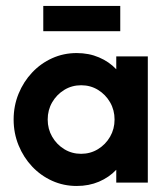

<svg xmlns="http://www.w3.org/2000/svg" viewBox="-20 -603 554 634"><path d="M233.3 11.1Q190 11.1 152.3 -5.9Q114.6 -22.9 86.1 -53.1Q57.6 -83.3 41.3 -123.3Q25 -163.2 25 -208.3Q25 -253.5 41.3 -293.4Q57.6 -333.3 86.1 -363.5Q114.6 -393.8 152.3 -410.8Q190 -427.8 233.3 -427.8Q273.6 -427.8 306.9 -413.5Q340.3 -399.3 363.9 -374.3V-416.7H468.1V0H363.9V-42.4Q340.3 -17.4 306.9 -3.1Q273.6 11.1 233.3 11.1ZM247.8 -95.1Q278.5 -95.1 303.6 -110.5Q328.7 -125.9 343.5 -151.5Q358.3 -177.1 358.3 -208.3Q358.3 -239.6 343.5 -265.2Q328.7 -290.8 303.7 -306.2Q278.7 -321.5 248 -321.5Q217.4 -321.5 192.3 -306.2Q167.2 -290.8 152.3 -265.2Q137.5 -239.6 137.5 -208.3Q137.5 -177.1 152.3 -151.5Q167.1 -125.9 192.1 -110.5Q217.1 -95.1 247.8 -95.1ZM122.9 -500V-583.3H377.1V-500Z"/></svg>

Font: Afacad Flux
Style: Regular
Weight: 400
Designer: Kristian Moeller
Foundry: Dicotype
Version: Version 1.100